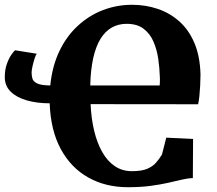

<svg xmlns="http://www.w3.org/2000/svg" viewBox="-20 -771 906 802"><path d="M786.5 -190.5 785.5 -27Q764.5 -26.5 739 -20.5Q713.5 -14.5 681.5 -7.2Q649.5 0 608.2 5.5Q567 11 514.5 11Q421 11 348.8 -29.5Q276.5 -70 234 -148.2Q191.5 -226.5 187.5 -339.5Q135 -339.5 92.5 -351.5Q50 -363.5 25 -387.8Q0 -412 0 -449Q0 -479.5 8.5 -503.5Q17 -527.5 27.5 -542.5Q38 -557.5 43.5 -561L133.5 -546.5Q129.5 -542 124.5 -526.5Q119.5 -511 115.8 -494.2Q112 -477.5 112 -468.5Q112 -456.5 115 -444Q118 -431.5 134.2 -423Q150.5 -414.5 190 -414Q198 -494.5 228 -557.2Q258 -620 305 -663.2Q352 -706.5 410 -728.8Q468 -751 531.5 -751Q588.5 -751 639.2 -733.8Q690 -716.5 729.5 -681.2Q769 -646 792.2 -591Q815.5 -536 817.5 -460Q817.5 -438.5 816.2 -414.2Q815 -390 812.8 -369Q810.5 -348 807.5 -335.5L358.5 -336Q361 -276.5 373.2 -225.2Q385.5 -174 407 -136Q428.5 -98 459.5 -77Q490.5 -56 531 -56Q572 -56 595.2 -66Q618.5 -76 632.2 -92Q646 -108 656.5 -125.5L674.5 -196ZM357 -414H647Q647.5 -420 647.8 -426.5Q648 -433 648 -439.8Q648 -446.5 647.5 -452.5Q646.5 -487 641 -525.2Q635.5 -563.5 621.2 -596.8Q607 -630 580 -650.8Q553 -671.5 509 -671.5Q474.5 -671.5 447 -656Q419.5 -640.5 400 -609Q380.5 -577.5 369.5 -528.8Q358.5 -480 357 -414Z"/></svg>

Font: Merriweather 20pt Black
Style: Regular
Weight: 900
Version: Version 2.100